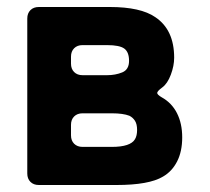

<svg xmlns="http://www.w3.org/2000/svg" viewBox="-20 -529 600 549"><path d="M58 -33V-476Q58 -491 67 -500Q76 -509 91 -509H294Q382 -509 424 -480Q478 -444 478 -364Q478 -341 468.5 -315.5Q459 -290 444 -279Q429 -268 429.5 -263Q430 -258 442 -251Q471 -235 486 -205.5Q501 -176 501 -136Q501 -96 486.5 -67.5Q472 -39 446 -24Q406 0 313 0H91Q76 0 67 -9Q58 -18 58 -33ZM216 -314H286Q310 -314 329.5 -322Q349 -330 349 -355Q349 -380 335.5 -390Q322 -400 286 -400H216Q201 -400 192 -391Q183 -382 183 -367V-347Q183 -332 192 -323Q201 -314 216 -314ZM216 -109H300Q353 -109 366 -131Q372 -141 372 -157.5Q372 -174 366 -183.5Q360 -193 350 -198Q332 -205 300 -205H216Q201 -205 192 -196Q183 -187 183 -172V-142Q183 -127 192 -118Q201 -109 216 -109Z"/></svg>

Font: Tsunagi Gothic Black
Style: Regular
Weight: 900
Designer: Yoshimichi Ohira
Foundry: Positype
Version: Version 1.001